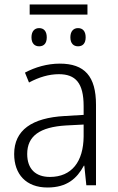

<svg xmlns="http://www.w3.org/2000/svg" viewBox="-20 -824 523 854"><path d="M369 -804H112V-759H369ZM154 -699C134 -699 120 -685 120 -658C120 -631 134 -618 154 -618C175 -618 188 -631 188 -658C188 -685 175 -699 154 -699ZM327 -699C307 -699 293 -685 293 -658C293 -631 307 -618 327 -618C348 -618 361 -631 361 -658C361 -685 348 -699 327 -699ZM246 -541C190 -541 136 -525 91 -501L109 -457C154 -481 198 -494 242 -494C316 -494 352 -455 352 -352V-313L268 -308C122 -300 43 -245 43 -139C43 -49 96 10 191 10C278 10 322 -30 353 -87H355L364 0H407V-358C407 -485 356 -541 246 -541ZM274 -266 352 -270V-217C351 -105 299 -37 202 -37C139 -37 101 -72 101 -139C101 -219 157 -259 274 -266Z"/></svg>

Font: Noto Sans SemiCondensed Light
Style: Regular
Weight: 300
Width: 4
Designer: Monotype Design Team
Foundry: Monotype Imaging Inc.
Version: Version 2.013